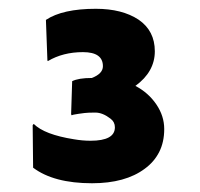

<svg xmlns="http://www.w3.org/2000/svg" viewBox="-20 -711 457 439"><path d="M289.6 -514.6Q319.3 -499 337.4 -472.4Q355.5 -445.8 355.5 -416Q355.5 -386.2 344 -363.5Q332.5 -340.8 311 -325.2Q266.6 -292 190.4 -292Q103 -292 55.7 -327.6L54.7 -424.8L57.1 -427.7Q81.5 -403.3 148.9 -392.6Q168.5 -389.2 187 -389.2Q242.7 -389.2 242.7 -419.9Q242.7 -432.1 232.9 -439.5Q214.8 -453.6 198 -453.6Q181.2 -453.6 173.3 -452.6Q165.5 -451.7 159.2 -450.7Q145.5 -448.7 144 -447.3L142.6 -449.7L145 -525.4Q159.7 -532.7 189.5 -532.7H189.9Q215.3 -542.5 215.3 -559.6Q215.3 -591.8 169.7 -591.8Q124 -591.8 89.4 -571.3L88.4 -572.8L85 -665.5Q123 -690.9 199.2 -690.9Q259.3 -690.9 296.9 -666Q334 -640.6 334 -593.8Q334 -546.9 289.6 -514.6Z"/></svg>

Font: HammersmithOne
Style: Regular
Weight: 400
Designer: Nicole Fally
Foundry: Nicole Fally
Version: Version 1.003